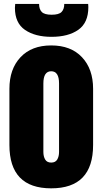

<svg xmlns="http://www.w3.org/2000/svg" viewBox="-20 -978 537 1005"><path d="M248 7.8Q29.3 7.8 29.3 -219.2V-513.2Q29.3 -616.7 87.4 -678.5Q145.5 -740.2 248 -740.2Q351.1 -740.2 409.2 -678.5Q467.3 -616.7 467.3 -513.2V-219.2Q467.3 7.8 248 7.8ZM248 -127Q270 -127 279.5 -142.8Q289.1 -158.7 289.1 -183.1V-541Q289.1 -605 248 -605Q207 -605 207 -541V-183.1Q207 -158.7 216.6 -142.8Q226.1 -127 248 -127ZM249.5 -785.2Q164.1 -785.2 111.1 -821.3Q58.1 -857.4 58.1 -937Q58.1 -947.3 59.6 -957.5H184.6Q184.6 -929.7 198.7 -915.3Q212.9 -900.9 250.5 -900.9Q288.1 -900.9 302.2 -915.3Q316.4 -929.7 316.4 -957.5H441.4Q441.9 -952.6 442.1 -947.8Q442.4 -942.9 442.4 -940.4Q442.4 -858.9 389.9 -822Q337.4 -785.2 249.5 -785.2Z"/></svg>

Font: Anton SC
Style: Regular
Weight: 400
Designer: Vernon Adams
Foundry: Vernon Adams
Version: Version 2.116; ttfautohint (v1.8.4.7-5d5b)